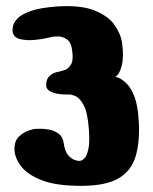

<svg xmlns="http://www.w3.org/2000/svg" viewBox="-20 -604 498 624"><path d="M21 -500Q20 -506 22 -518Q24 -530 36.5 -543.5Q49 -557 79.5 -568Q110 -579 166 -583Q242 -588 287 -570Q332 -552 352.5 -522.5Q373 -493 377 -463Q383 -419 375.5 -390Q368 -361 355 -355Q355 -355 365.5 -351Q376 -347 390.5 -333.5Q405 -320 416.5 -291Q428 -262 431 -211Q435 -144 421 -96.5Q407 -49 365.5 -24.5Q324 0 243 0Q162 0 115 -18.5Q68 -37 47.5 -65Q27 -93 27 -120Q27 -147 42.5 -161Q58 -175 74 -180Q90 -185 92 -185Q94 -185 107.5 -185.5Q121 -186 138.5 -183Q156 -180 170 -170Q184 -160 187 -139Q191 -111 202 -99Q213 -87 223.5 -84Q234 -81 234 -81Q234 -81 240.5 -81.5Q247 -82 254.5 -89.5Q262 -97 267 -118.5Q272 -140 269 -182Q265 -238 252 -262Q239 -286 225.5 -291.5Q212 -297 206 -297Q202 -297 189.5 -297Q177 -297 163 -300Q149 -303 139 -310Q129 -317 130 -330Q131 -348 141 -357Q151 -366 162 -369Q173 -372 175 -372Q178 -373 189 -376Q200 -379 209.5 -392.5Q219 -406 215 -436Q212 -467 197 -476.5Q182 -486 168.5 -485.5Q155 -485 153 -485Q152 -485 133 -480.5Q114 -476 89.5 -474Q65 -472 45 -477Q25 -482 21 -500Z"/></svg>

Font: Nerko One
Style: Regular
Weight: 400
Designer: Nermin Kahrimanovic
Foundry: Nermin Kahrimanovic
Version: Version 1.101